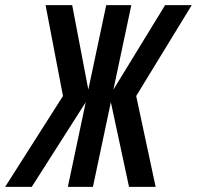

<svg xmlns="http://www.w3.org/2000/svg" viewBox="-70 -730 769 750"><path d="M-50 0 176 -355 108 -710H212L275 -380L345 -710H443L373 -380L575 -710H679L462 -355L538 0H434L363 -331L293 0H195L265 -331L54 0Z"/></svg>

Font: Geist Mono Medium
Style: Italic
Weight: 500
Italic angle: -12°
Monospace: yes
Designer: Basement.studio, Andrés Briganti, Mateo Zaragoza
Foundry: Basement.studio, Vercel, Andrés Briganti, Guido Ferreyra, Mateo Zaragoza
Version: Version 1.500; ttfautohint (v1.8.4.7-5d5b)